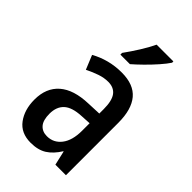

<svg xmlns="http://www.w3.org/2000/svg" viewBox="-233 -848 940 940"><g transform="rotate(45 236.5 -378.0)"><path d="M245 -549Q328 -549 367.5 -502Q407 -455 407 -363V0H334L317 -74H315Q289 -32 256 -11Q223 10 172 10Q105 10 70.5 -36.5Q36 -83 36 -153Q36 -234 87 -278.5Q138 -323 237 -326L309 -329V-360Q309 -417 289.5 -443.5Q270 -470 230 -470Q202 -470 172.5 -460Q143 -450 111 -434L81 -507Q116 -527 157.5 -538Q199 -549 245 -549ZM256 -259Q193 -256 165 -230Q137 -204 137 -156Q137 -111 155.5 -90Q174 -69 206 -69Q252 -69 280.5 -106Q309 -143 309 -210V-262ZM385 -757Q372 -737 347 -708.5Q322 -680 294 -652.5Q266 -625 244 -606H178V-618Q204 -654 228.5 -693Q253 -732 269 -766H385Z"/></g></svg>

Font: Noto Sans Khmer Condensed Medium
Style: Regular
Weight: 500
Width: 3
Designer: Danh Hong and the Monotype Design Team
Foundry: Monotype Imaging Inc.
Version: Version 2.004; ttfautohint (v1.8.4.7-5d5b)